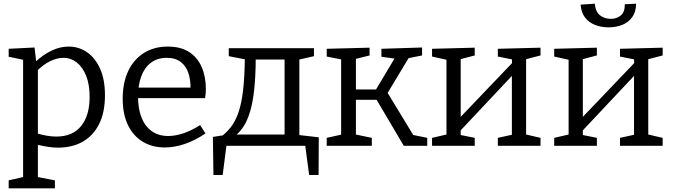

<svg xmlns="http://www.w3.org/2000/svg" viewBox="-20 -789 3643 1039"><path d="M27 230V187L118 166L105 181V-476L117 -463L27 -482V-525L167 -532L177 -445L168 -451Q214 -494 260 -515.5Q306 -537 351 -537Q407 -537 451.5 -506Q496 -475 522 -416.5Q548 -358 548 -273Q548 -181 516.5 -118Q485 -55 428 -22.5Q371 10 294 10Q266 10 236 5Q206 0 173 -8L185 -19V181L174 167L277 187V230ZM285 -50Q373 -50 419 -107Q465 -164 465 -265Q465 -331 446.5 -378Q428 -425 396 -450.5Q364 -476 323 -476Q288 -476 250.5 -457.5Q213 -439 175 -401L185 -426V-51L174 -69Q235 -50 285 -50Z M872 9Q805 9 753.5 -21.5Q702 -52 673 -111Q644 -170 644 -255Q644 -342 674 -405Q704 -468 759 -502.5Q814 -537 888 -537Q958 -537 1003.5 -507.5Q1049 -478 1071.5 -426Q1094 -374 1094 -307Q1094 -296 1093 -285Q1092 -274 1090 -258H705V-315H1020L1011 -309Q1012 -354 1000 -392Q988 -430 959 -453Q930 -476 882 -476Q831 -476 796 -449Q761 -422 744 -375Q727 -328 727 -266Q727 -200 746 -152.5Q765 -105 801.5 -79Q838 -53 891 -53Q928 -53 972 -67.5Q1016 -82 1063 -112L1092 -67Q1036 -29 980 -10Q924 9 872 9Z M1135 158 1132 -48 1214 -61 1167 -42Q1202 -67 1227.5 -99Q1253 -131 1270 -179.5Q1287 -228 1295.5 -301.5Q1304 -375 1305 -482L1326 -464L1218 -485V-528H1679V-485L1583 -463L1600 -481V-45L1583 -60L1705 -46L1704 158H1653L1630 -14L1649 0H1186L1207 -14L1185 158ZM1242 -46 1244 -61H1536L1520 -47V-486L1534 -467H1347L1364 -487Q1364 -358 1351.5 -271Q1339 -184 1312.5 -130.5Q1286 -77 1242 -46Z M1748 0V-43L1838 -63L1826 -46V-483L1839 -465L1748 -483V-525L1980 -531V-489L1896 -468L1906 -483V-287L1891 -305H2033L2006 -290L2120 -481L2127 -470L2044 -482V-525L2264 -532V-489L2175 -471L2198 -486L2068 -270L2073 -294L2222 -49L2209 -60L2292 -43V0H2165L2015 -254L2031 -249H1891L1906 -255V-46L1896 -63L1992 -43V0Z M2318 0V-43L2413 -65L2396 -47V-480L2417 -461L2318 -483V-525L2549 -531V-489L2454 -464L2473 -482V-141L2459 -142L2760 -457L2751 -438L2750 -480L2764 -465L2674 -483V-525L2905 -531V-489L2809 -464L2827 -482V-47L2810 -65L2905 -43V0H2674V-43L2765 -63L2750 -47V-399L2763 -392L2463 -73L2473 -91V-47L2465 -60L2549 -43V0Z M2979 0V-43L3074 -65L3057 -47V-480L3078 -461L2979 -483V-525L3210 -531V-489L3115 -464L3134 -482V-141L3120 -142L3421 -457L3412 -438L3411 -480L3425 -465L3335 -483V-525L3566 -531V-489L3470 -464L3488 -482V-47L3471 -65L3566 -43V0H3335V-43L3426 -63L3411 -47V-399L3424 -392L3124 -73L3134 -91V-47L3126 -60L3210 -43V0ZM3273 -641Q3234 -641 3200.5 -654Q3167 -667 3146 -694Q3125 -721 3122 -764L3199 -769Q3202 -726 3226.5 -706.5Q3251 -687 3285 -687Q3318 -687 3340 -706Q3362 -725 3361 -766L3422 -769Q3422 -725 3401.5 -696.5Q3381 -668 3347.5 -654.5Q3314 -641 3273 -641Z"/></svg>

Font: Pack4
Style: Regular
Weight: 400
Version: Version 2.002